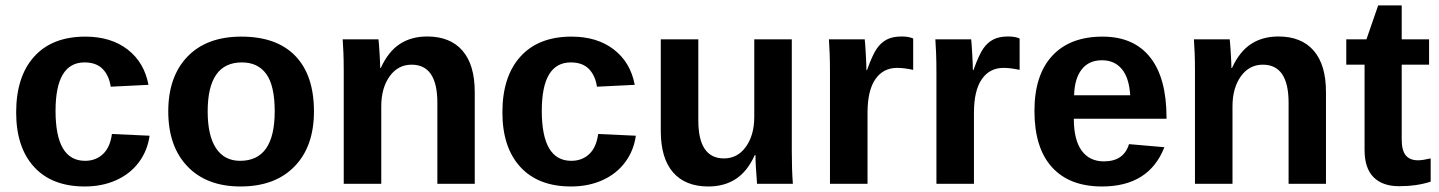

<svg xmlns="http://www.w3.org/2000/svg" viewBox="-20 -672 5263 702"><path d="M290 9.8Q169.9 9.8 104.5 -61.8Q39.1 -133.3 39.1 -261.2Q39.1 -392.1 105 -465.1Q170.9 -538.1 292 -538.1Q385.3 -538.1 446.3 -491.2Q507.3 -444.3 522.9 -361.8L384.8 -355Q378.9 -395.5 355.5 -419.7Q332 -443.8 289.1 -443.8Q183.1 -443.8 183.1 -266.6Q183.1 -84 291 -84Q330.1 -84 356.4 -108.6Q382.8 -133.3 389.2 -182.1L526.9 -175.8Q519.5 -121.6 488 -79.1Q456.5 -36.6 405.3 -13.4Q354 9.8 290 9.8Z M1127.9 -264.6Q1127.9 -136.2 1056.6 -63.2Q985.4 9.8 859.4 9.8Q735.8 9.8 665.5 -63.5Q595.2 -136.7 595.2 -264.6Q595.2 -392.1 665.5 -465.1Q735.8 -538.1 862.3 -538.1Q991.7 -538.1 1059.8 -467.5Q1127.9 -397 1127.9 -264.6ZM984.4 -264.6Q984.4 -358.9 953.6 -401.4Q922.9 -443.8 864.3 -443.8Q739.3 -443.8 739.3 -264.6Q739.3 -176.3 769.8 -130.1Q800.3 -84 857.9 -84Q984.4 -84 984.4 -264.6Z M1579.1 0V-296.4Q1579.1 -435.5 1484.9 -435.5Q1435.1 -435.5 1404.5 -392.8Q1374 -350.1 1374 -283.2V0H1236.8V-410.2Q1236.8 -452.6 1235.6 -479.7Q1234.4 -506.8 1232.9 -528.3H1363.8Q1365.2 -519 1367.7 -478.8Q1370.1 -438.5 1370.1 -423.3H1372.1Q1399.9 -483.9 1441.9 -511.2Q1483.9 -538.6 1542 -538.6Q1626 -538.6 1670.9 -486.8Q1715.8 -435.1 1715.8 -335.4V0Z M2067.9 9.8Q1947.8 9.8 1882.3 -61.8Q1816.9 -133.3 1816.9 -261.2Q1816.9 -392.1 1882.8 -465.1Q1948.7 -538.1 2069.8 -538.1Q2163.1 -538.1 2224.1 -491.2Q2285.2 -444.3 2300.8 -361.8L2162.6 -355Q2156.7 -395.5 2133.3 -419.7Q2109.9 -443.8 2066.9 -443.8Q1960.9 -443.8 1960.9 -266.6Q1960.9 -84 2068.8 -84Q2107.9 -84 2134.3 -108.6Q2160.6 -133.3 2167 -182.1L2304.7 -175.8Q2297.4 -121.6 2265.9 -79.1Q2234.4 -36.6 2183.1 -13.4Q2131.8 9.8 2067.9 9.8Z M2533.2 -528.3V-231.9Q2533.2 -92.8 2627 -92.8Q2676.8 -92.8 2707.3 -135.5Q2737.8 -178.2 2737.8 -245.1V-528.3H2875V-118.2Q2875 -50.8 2878.9 0H2748Q2742.2 -70.3 2742.2 -105H2739.7Q2712.4 -44.9 2670.2 -17.6Q2627.9 9.8 2569.8 9.8Q2485.8 9.8 2440.9 -41.7Q2396 -93.3 2396 -192.9V-528.3Z M3014.6 0V-404.3Q3014.6 -447.8 3013.4 -476.8Q3012.2 -505.9 3010.7 -528.3H3141.6Q3143.1 -519.5 3145.5 -474.9Q3147.9 -430.2 3147.9 -415.5H3149.9Q3169.9 -471.2 3185.5 -493.9Q3201.2 -516.6 3222.7 -527.6Q3244.1 -538.6 3276.4 -538.6Q3302.7 -538.6 3318.8 -531.2V-416.5Q3285.6 -423.8 3260.3 -423.8Q3209 -423.8 3180.4 -382.3Q3151.9 -340.8 3151.9 -259.3V0Z M3403.8 0V-404.3Q3403.8 -447.8 3402.6 -476.8Q3401.4 -505.9 3399.9 -528.3H3530.8Q3532.2 -519.5 3534.7 -474.9Q3537.1 -430.2 3537.1 -415.5H3539.1Q3559.1 -471.2 3574.7 -493.9Q3590.3 -516.6 3611.8 -527.6Q3633.3 -538.6 3665.5 -538.6Q3691.9 -538.6 3708 -531.2V-416.5Q3674.8 -423.8 3649.4 -423.8Q3598.1 -423.8 3569.6 -382.3Q3541 -340.8 3541 -259.3V0Z M4009.3 9.8Q3890.1 9.8 3826.2 -60.8Q3762.2 -131.3 3762.2 -266.6Q3762.2 -397.5 3827.1 -467.8Q3892.1 -538.1 4011.2 -538.1Q4125 -538.1 4185.1 -462.6Q4245.1 -387.2 4245.1 -241.7V-237.8H3906.2Q3906.2 -160.6 3934.8 -121.3Q3963.4 -82 4016.1 -82Q4088.9 -82 4107.9 -145L4237.3 -133.8Q4181.2 9.8 4009.3 9.8ZM4009.3 -451.7Q3960.9 -451.7 3934.8 -418Q3908.7 -384.3 3907.2 -323.7H4112.3Q4108.4 -387.7 4081.5 -419.7Q4054.7 -451.7 4009.3 -451.7Z M4691.4 0V-296.4Q4691.4 -435.5 4597.2 -435.5Q4547.4 -435.5 4516.8 -392.8Q4486.3 -350.1 4486.3 -283.2V0H4349.1V-410.2Q4349.1 -452.6 4347.9 -479.7Q4346.7 -506.8 4345.2 -528.3H4476.1Q4477.5 -519 4480 -478.8Q4482.4 -438.5 4482.4 -423.3H4484.4Q4512.2 -483.9 4554.2 -511.2Q4596.2 -538.6 4654.3 -538.6Q4738.3 -538.6 4783.2 -486.8Q4828.1 -435.1 4828.1 -335.4V0Z M5095.2 8.8Q5034.7 8.8 5002 -24.2Q4969.2 -57.1 4969.2 -124V-435.5H4902.3V-528.3H4976.1L5019 -652.3H5105V-528.3H5205.1V-435.5H5105V-161.1Q5105 -122.6 5119.6 -104.2Q5134.3 -85.9 5165 -85.9Q5181.2 -85.9 5210.9 -92.8V-7.8Q5160.2 8.8 5095.2 8.8Z"/></svg>

Font: Liberation Sans
Style: Bold
Weight: 700
Designer: Steve Matteson
Foundry: Ascender Corporation
Version: Version 2.1.5